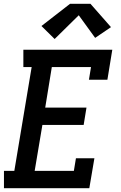

<svg xmlns="http://www.w3.org/2000/svg" viewBox="-20 -999 640 1019"><path d="M1 0V-92H56L148 -643H104V-735H576L550 -576H452L463 -643H255L220 -428H439L424 -336H205L164 -92H372L383 -159H481L454 0ZM270 -792 200 -861 352 -979H460L569 -855L485 -798L398 -918Z"/></svg>

Font: Iosevka Etoile SmBdObl
Style: Regular
Weight: 600
Italic angle: -9°
Designer: Belleve Invis
Foundry: Belleve Invis
Version: Version 15.5.2; ttfautohint (v1.8.4)